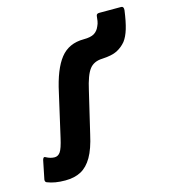

<svg xmlns="http://www.w3.org/2000/svg" viewBox="-116 -654 654 741"><g transform="rotate(-15 211.0 -283.5)"><path d="M55 12Q33 12 15.5 9Q-2 6 -17 0Q-24 -3 -23 -12L-8 -86Q-7 -91 -4 -94.5Q-1 -98 5 -94Q22 -85 38 -85Q52 -85 61 -98Q70 -111 79 -151L118 -322Q137 -411 170.5 -453.5Q204 -496 264 -496Q292 -496 306 -504.5Q320 -513 327 -530Q332 -540 333.5 -550Q335 -560 336 -570Q337 -579 348 -579H436Q446 -579 445 -564Q439 -519 430.5 -491Q422 -463 409 -446Q394 -428 373.5 -417.5Q353 -407 314 -405Q280 -404 262.5 -381.5Q245 -359 232 -300L193 -135Q181 -80 162.5 -48Q144 -16 118 -2Q92 12 55 12Z"/></g></svg>

Font: Sofia Sans Condensed ExtraBold
Style: Italic
Weight: 800
Italic angle: -9°
Version: Version 4.100